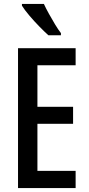

<svg xmlns="http://www.w3.org/2000/svg" viewBox="-20 -960 452 980"><path d="M366 0H72V-714H366V-627H171V-415H353V-328H171V-88H366ZM204 -940Q214 -918 229.5 -890Q245 -862 261 -835.5Q277 -809 291 -791V-780H227Q208 -797 181 -824.5Q154 -852 129.5 -881Q105 -910 92 -931V-940Z"/></svg>

Font: Noto Sans Gujarati UI ExtraCondensed Medium
Style: Regular
Weight: 500
Width: 2
Designer: Jelle Bosma - Monotype Design Team, Universal Thirst
Foundry: Monotype Imaging Inc.
Version: Version 2.106; ttfautohint (v1.8.4.7-5d5b)